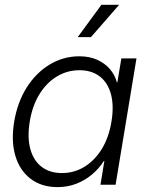

<svg xmlns="http://www.w3.org/2000/svg" viewBox="-20 -764 609 794"><path d="M218.3 9.8Q152.3 9.8 107.2 -24.2Q62 -58.1 43.7 -119.1Q25.4 -180.2 38.6 -260.7Q52.2 -341.8 90.8 -402.6Q129.4 -463.4 185.8 -497.3Q242.2 -531.2 308.1 -531.2Q349.6 -531.2 381.3 -517.1Q413.1 -502.9 434.1 -478.8Q455.1 -454.6 463.4 -423.3H465.3L481.9 -522.5H544.4L458 0H395.5L411.6 -98.6H409.7Q389.6 -66.9 360.6 -42.5Q331.5 -18.1 295.7 -4.2Q259.8 9.8 218.3 9.8ZM235.8 -48.3Q287.6 -48.3 330.3 -75Q373 -101.6 401.9 -149.4Q430.7 -197.3 440.9 -261.2Q451.7 -325.2 439.2 -373Q426.8 -420.9 393.3 -447.3Q359.9 -473.6 308.1 -473.6Q258.3 -473.6 215.6 -448Q172.9 -422.4 143.3 -374.8Q113.8 -327.1 103 -261.2Q92.3 -195.3 105.5 -147.5Q118.7 -99.6 152.3 -74Q186 -48.3 235.8 -48.3ZM301.3 -610.4 399.4 -744.1H472.7L356 -610.4Z"/></svg>

Font: Inter 28pt Light
Style: Italic
Weight: 300
Italic angle: -9.3988°
Designer: Rasmus Andersson
Foundry: rsms
Version: Version 4.001;git-66647c0bb